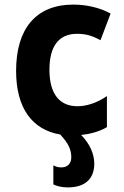

<svg xmlns="http://www.w3.org/2000/svg" viewBox="-20 -579 540 835"><path d="M275 236C352 236 390 197 390 133C390 92 372 48 333 8C369 4 409 -5 445 -26V-161C398 -129 353 -117 317 -117C244 -117 195 -164 195 -276C195 -377 235 -432 315 -432C354 -432 383 -423 417 -404L461 -520C414 -546 356 -559 299 -559C133 -559 50 -450 50 -271C50 -105 123 -14 242 6C280 47 290 74 290 105C290 131 275 149 247 149C231 149 221 145 212 140V223C226 230 248 236 275 236Z"/></svg>

Font: Noto Sans Mono ExtraCondensed ExtraBold
Style: Regular
Weight: 800
Width: 2
Designer: Monotype Design Team
Foundry: Monotype Imaging Inc.
Version: Version 2.014